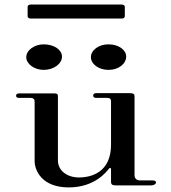

<svg xmlns="http://www.w3.org/2000/svg" viewBox="-20 -812 749 841"><path d="M281.2 8.9C397 8.9 448.5 -62.4 456.4 -72.3C460.4 -78.2 466.3 -77.2 466.3 -72.3V-15.8C466.3 -3 473.3 0 487.1 0H642.6C653.5 0 663.4 -5.9 663.4 -12.9C663.4 -19.8 655.4 -21.8 645.5 -21.8H592.1C579.2 -21.8 569.3 -29.7 569.3 -45.5V-391.1C569.3 -399 565.3 -404 547.5 -404H402C392.1 -404 388.1 -400 388.1 -393.1C388.1 -386.1 394.1 -383.2 402 -383.2H447.5C458.4 -383.2 466.3 -381.2 466.3 -368.3V-178.2C466.3 -59.4 383.2 -34.7 325.7 -34.7C274.3 -34.7 233.7 -64.4 233.7 -108.9V-391.1C233.7 -400 229.7 -403 216.8 -403H67.3C57.4 -403 50.5 -401 50.5 -393.1C50.5 -386.1 54.5 -383.2 64.4 -383.2H111.9C122.8 -383.2 131.7 -380.2 131.7 -367.3V-106.9C131.7 -65.3 163.4 8.9 281.2 8.9ZM455.4 -505.9C500 -505.9 532.7 -532.7 532.7 -564.4C532.7 -593.1 500 -617.8 455.4 -617.8C411.9 -617.8 378.2 -592.1 378.2 -561.4C378.2 -531.7 411.9 -505.9 455.4 -505.9ZM171.3 -505.9C215.8 -505.9 251.5 -532.7 251.5 -564.4C251.5 -593.1 217.8 -617.8 171.3 -617.8C130.7 -617.8 95 -592.1 95 -561.4C95 -531.7 130.7 -505.9 171.3 -505.9ZM114.9 -730.7H512.9C520.8 -730.7 526.7 -734.7 526.7 -740.6V-782.2C526.7 -788.1 520.8 -792.1 512.9 -792.1H114.9C106.9 -792.1 101 -788.1 101 -782.2V-740.6C101 -734.7 106.9 -730.7 114.9 -730.7Z"/></svg>

Font: Biblismive
Style: Regular
Weight: 400
Designer: Susan Drake
Foundry: Susan Drake
Version: Version 1.0; ttfautohint (v1.8.4.7-5d5b)